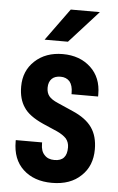

<svg xmlns="http://www.w3.org/2000/svg" viewBox="-53 -763 498 808"><g transform="rotate(5 196.0 -359.5)"><path d="M30.3 -152.3V-158.2H141.6V-152.3Q141.6 -121.1 157.2 -105.5Q171.9 -88.9 199.2 -88.9Q226.6 -88.9 239.3 -103.5Q252 -117.2 252 -146.5Q252 -168 239.3 -183.6Q225.6 -198.2 200.2 -210L139.6 -236.3Q78.1 -263.7 56.6 -297.9Q33.2 -332 33.2 -384.8Q33.2 -451.2 78.1 -493.2Q124 -536.1 196.3 -536.1Q268.6 -536.1 314.5 -493.2Q359.4 -451.2 359.4 -380.9V-371.1H247.1V-377Q247.1 -408.2 233.4 -424.8Q218.8 -440.4 195.3 -440.4Q170.9 -440.4 158.2 -427.7Q144.5 -414.1 144.5 -389.6Q144.5 -368.2 155.3 -354.5Q166 -340.8 193.4 -329.1L257.8 -300.8Q314.5 -276.4 339.8 -240.2Q365.2 -204.1 365.2 -148.4Q365.2 -78.1 320.3 -36.1Q275.4 7.8 197.3 7.8Q121.1 7.8 75.2 -35.2Q30.3 -77.1 30.3 -152.3ZM212.9 -725.6H335.9L212.9 -589.8H114.3Z"/></g></svg>

Font: Dinish Condensed
Style: Bold
Weight: 700
Width: 3
Designer: Bert Driehuis
Foundry: Playbeing
Version: Version 3.006; git-39231f3c-release